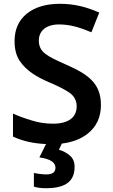

<svg xmlns="http://www.w3.org/2000/svg" viewBox="-20 -744 590 1004"><path d="M507.8 -194.8C507.8 -308.6 440.4 -355.5 326.2 -405.8C225.6 -450.7 183.1 -470.7 183.1 -532.2C183.1 -581.1 219.2 -616.2 289.1 -616.2C346.2 -616.2 397.9 -600.6 458 -575.2L499 -678.2C432.6 -707.5 369.1 -724.1 293 -724.1C221.2 -724.1 163.6 -707 120.6 -672.9C77.6 -638.2 56.2 -590.3 56.2 -528.8C56.2 -487.3 64.9 -453.6 82 -427.2C116.7 -374 173.3 -341.3 231.9 -315.9C280.8 -295.4 317.9 -276.4 343.3 -259.3C368.2 -241.7 380.9 -217.8 380.9 -188C380.9 -133.3 342.3 -97.2 256.8 -97.2C219.7 -97.2 183.1 -102.5 147 -113.8C110.8 -124.5 77.6 -136.7 47.9 -149.9V-29.8C96.2 -6.8 153.8 6.3 220.7 9.3L186 79.1C242.2 86.9 270 105 270 132.8C270 159.7 250.5 168 221.2 168C201.2 168 172.9 164.1 157.2 160.2V231.9C172.9 237.3 194.8 240.2 220.2 240.2C328.1 240.2 370.1 200.2 370.1 127.9C370.1 103 361.8 83.5 345.2 69.3C328.6 55.2 309.6 44.9 288.1 39.1L303.2 6.8C358.9 0 404.3 -17.6 439 -45.4C484.9 -82 507.8 -131.8 507.8 -194.8Z"/></svg>

Font: Noto Reveo Sans
Style: Regular
Weight: 600
Designer: Monotype Design Team
Foundry: Monotype Imaging Inc.
Version: Version 2.007